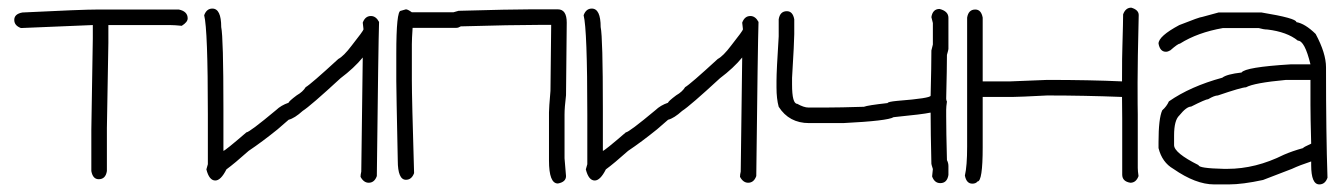

<svg xmlns="http://www.w3.org/2000/svg" viewBox="-20 -486 3540 506"><path d="M238.3 -460.9H451.2Q474.6 -456.1 474.6 -437.5Q474.6 -427.7 459 -418Q439.5 -419.9 429.7 -419.9H265.6V-373Q261.7 -170.4 261.7 -148.4V-35.2Q258.3 -13.7 240.2 -13.7Q224.6 -13.7 220.7 -35.2V-144.5Q224.6 -363.8 224.6 -384.8V-419.9H222.7L35.2 -412.1Q17.6 -418.5 17.6 -433.6Q17.6 -449.2 39.1 -453.1Q195.8 -460.9 238.3 -460.9Z M539.6 -463.4Q563 -463.4 563 -414.6Q568.8 -387.2 568.8 -199.7V-88.4Q572.8 -88.4 629.4 -137.2Q637.2 -137.2 707.5 -195.8Q720.7 -208.5 740.7 -215.3Q740.7 -218.8 762.2 -234.9Q778.3 -244.1 785.6 -256.3Q798.8 -263.7 871.6 -330.6Q885.7 -337.9 906.7 -365.7Q938 -405.3 938 -408.7L936 -426.3Q942.4 -443.8 957.5 -443.8Q970.7 -443.8 979 -428.2Q977.1 -372.1 973.1 -22Q966.8 -4.4 951.7 -4.4Q938.5 -4.4 930.2 -20Q930.2 -25.9 932.1 -33.7L936 -334.5Q913.1 -306.6 877.4 -279.8Q797.9 -206.5 777.8 -193.8Q756.3 -174.3 740.7 -170.4L711.4 -145Q670.9 -112.3 635.3 -88.4Q598.1 -55.2 576.7 -39.6Q562 -10.3 547.4 -10.3Q531.2 -10.3 523.9 -39.6L527.8 -53.2V-184.1Q527.8 -408.2 518.1 -445.8Q524.4 -463.4 539.6 -463.4Z M1049.8 -461.4Q1054.7 -461.4 1065.4 -453.6H1174.8L1188.5 -457.5Q1327.1 -461.4 1377.9 -461.4H1450.2Q1473.6 -461.4 1473.6 -426.3Q1473.6 -392.6 1471.7 -234.9Q1467.8 -202.6 1467.8 -184.1V-68.8Q1471.7 -24.9 1471.7 -22Q1471.7 -6.3 1450.2 -2.4Q1426.8 -2.4 1426.8 -63V-189.9Q1426.8 -201.2 1430.7 -246.6Q1430.7 -267.1 1432.6 -420.4H1399.4Q1330.6 -420.4 1194.3 -416.5Q1188 -412.6 1182.6 -412.6H1067.4Q1065.4 -383.3 1065.4 -369.6V-273.9Q1065.4 -228.5 1071.3 -29.8Q1064.9 -12.2 1049.8 -12.2Q1028.3 -12.2 1028.3 -63Q1024.4 -250.5 1024.4 -272V-344.2Q1024.4 -457.5 1036.1 -457.5Z M1539.6 -463.4Q1563 -463.4 1563 -414.6Q1568.8 -387.2 1568.8 -199.7V-88.4Q1572.8 -88.4 1629.4 -137.2Q1637.2 -137.2 1707.5 -195.8Q1720.7 -208.5 1740.7 -215.3Q1740.7 -218.8 1762.2 -234.9Q1778.3 -244.1 1785.6 -256.3Q1798.8 -263.7 1871.6 -330.6Q1885.7 -337.9 1906.7 -365.7Q1938 -405.3 1938 -408.7L1936 -426.3Q1942.4 -443.8 1957.5 -443.8Q1970.7 -443.8 1979 -428.2Q1977.1 -372.1 1973.1 -22Q1966.8 -4.4 1951.7 -4.4Q1938.5 -4.4 1930.2 -20Q1930.2 -25.9 1932.1 -33.7L1936 -334.5Q1913.1 -306.6 1877.4 -279.8Q1797.9 -206.5 1777.8 -193.8Q1756.3 -174.3 1740.7 -170.4L1711.4 -145Q1670.9 -112.3 1635.3 -88.4Q1598.1 -55.2 1576.7 -39.6Q1562 -10.3 1547.4 -10.3Q1531.2 -10.3 1523.9 -39.6L1527.8 -53.2V-184.1Q1527.8 -408.2 1518.1 -445.8Q1524.4 -463.4 1539.6 -463.4Z M2456.1 -462.4Q2479.5 -456.5 2479.5 -439V-356.9Q2479.5 -355 2475.6 -341.3Q2475.6 -308.1 2473.6 -226.1Q2473.6 -221.7 2475.6 -218.3Q2473.6 -205.1 2473.6 -196.8V-179.2Q2473.6 -140.6 2475.6 -64Q2479.5 -56.6 2479.5 -48.3V-24.9Q2476.1 -3.4 2458 -3.4Q2442.9 -3.4 2436.5 -21L2438.5 -40.5Q2434.6 -52.7 2434.6 -54.2Q2432.6 -139.2 2432.6 -187V-189H2430.7Q2414.1 -185.1 2335 -177.2Q2319.8 -167.5 2202.1 -161.6H2112.3Q2059.6 -161.6 2032.2 -204.6Q2026.4 -225.6 2026.4 -255.4V-272.9Q2026.4 -299.3 2032.2 -390.1V-435.1Q2035.6 -456.5 2053.7 -456.5Q2069.3 -456.5 2073.2 -435.1V-396Q2073.2 -377 2067.4 -280.8V-263.2Q2067.4 -212.4 2081.1 -212.4Q2098.6 -202.6 2110.4 -202.6H2157.2Q2192.9 -202.6 2256.8 -204.6Q2266.6 -208.5 2319.3 -214.4Q2319.3 -217.8 2344.7 -220.2Q2432.6 -227.1 2432.6 -233.9Q2434.6 -313.5 2434.6 -353Q2438.5 -367.2 2438.5 -368.7V-425.3Q2434.6 -439.5 2434.6 -440.9Q2438 -462.4 2456.1 -462.4Z M2542.5 -2Q2526.9 -2 2522.9 -23.4Q2528.8 -48.3 2528.8 -99.6V-439.5Q2532.2 -460.9 2550.3 -460.9Q2565.9 -460.9 2569.8 -439.5V-271.5H2642.1Q2731 -275.4 2739.7 -275.4Q2853 -275.4 2937 -271.5Q2937 -343.8 2938 -364.3Q2939.9 -430.7 2939.9 -448.2Q2946.3 -465.8 2961.4 -465.8Q2981 -460 2981 -446.3Q2978 -322.8 2978 -268.6Q2978 -199.2 2978.5 -184.1V-43.5Q2978.5 -35.2 2980.5 -22Q2974.1 -4.4 2959 -4.4Q2937.5 -7.8 2937.5 -25.9V-172.4Q2937 -187.5 2937 -230.5Q2836.9 -234.4 2739.7 -234.4Q2664.6 -230.5 2647.9 -230.5H2569.8V-97.7Q2569.8 -7.8 2556.2 -7.8Q2551.8 -2 2542.5 -2Z M3191.4 -453.1H3304.7Q3396.5 -438 3396.5 -427.7Q3419.4 -423.8 3447.3 -396.5Q3474.6 -345.7 3474.6 -308.6Q3474.6 -130.9 3478.5 -17.6Q3472.2 0 3457 0Q3435.5 0 3435.5 -50.8V-60.5Q3405.8 -50.8 3384.8 -41L3308.6 -11.7Q3254.4 0 3218.8 0H3179.7Q3131.3 0 3072.3 -41Q3042.5 -58.1 3033.2 -95.7V-111.3Q3033.2 -173.8 3043 -195.3Q3054.7 -205.6 3060.5 -218.8Q3117.2 -258.3 3201.2 -281.2Q3212.9 -290.5 3252 -294.9Q3261.7 -309.1 3380.9 -316.4H3433.6Q3418.5 -378.9 3400.4 -378.9Q3372.1 -401.9 3320.3 -408.2Q3310.5 -408.2 3296.9 -412.1H3203.1Q3136.2 -400.4 3089.8 -371.1Q3084.5 -371.1 3064.5 -353.5Q3058.1 -349.6 3052.7 -349.6Q3037.1 -349.6 3033.2 -371.1Q3033.2 -390.6 3087.9 -419.9Q3142.1 -441.4 3148.4 -441.4ZM3074.2 -103.5Q3074.2 -83 3138.7 -50.8Q3138.7 -42.5 3205.1 -41H3214.8Q3289.1 -41 3363.3 -78.1Q3385.7 -87.9 3414.1 -95.7Q3414.1 -97.7 3435.5 -107.4Q3433.6 -178.2 3433.6 -209V-275.4H3369.1Q3284.7 -267.6 3263.7 -255.9Q3252.4 -255.9 3189.5 -234.4Q3180.7 -234.4 3164.1 -224.6Q3157.7 -224.6 3119.1 -205.1Q3106.9 -205.1 3087.9 -181.6Q3074.2 -168.9 3074.2 -128.9Z"/></svg>

Font: CEF Fonts CJK Mono
Style: Regular
Weight: 400
Designer: PartyBoss (派对大魔王)
Version: Release 2.25